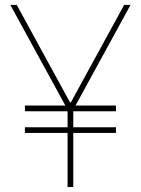

<svg xmlns="http://www.w3.org/2000/svg" viewBox="-20 -747 563 767"><path d="M46.9 -727.3 259.6 -338.1H263.1L475.9 -727.3H501.4L281.6 -325.3H443.2V-302.6H272.7V-238.6H443.2V-215.9H272.7V0H250V-215.9H79.5V-238.6H250V-302.6H79.5V-325.3H241.1L21.3 -727.3Z"/></svg>

Font: Inter UI Thin
Style: Regular
Weight: 100
Designer: Rasmus Andersson
Foundry: rsms
Version: 3.2;8d6f07862